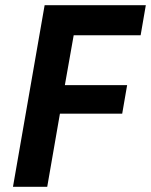

<svg xmlns="http://www.w3.org/2000/svg" viewBox="-20 -720 582 740"><path d="M162 0 211 -282H451L470 -392H230L264 -584H522L542 -700H152L30 0Z"/></svg>

Font: Fixel Text 20240404 SemiBold
Style: Italic
Weight: 600
Width: 4
Italic angle: -10°
Designer: AlfaBravo + MacPaw
Foundry: Kyrylo Tkachov, Marchela Mozhyna, Serhii Makarenko, Maria Weinstein, Zakhar Kryvoshyya
Version: Version 1.211;Glyphs 3.2 (3225)